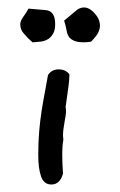

<svg xmlns="http://www.w3.org/2000/svg" viewBox="-20 -509 319 512"><path d="M229 -477Q241 -465 244.5 -453.5Q248 -442 245.5 -432Q243 -422 236.5 -413.5Q230 -405 223 -398Q206 -395 190.5 -397Q175 -399 166 -408Q160 -414 157.5 -428Q155 -442 151 -454L187 -484Q209 -497 229 -477ZM127 -448Q128 -431 122 -420Q116 -409 107 -404Q98 -399 88 -398Q78 -397 67 -396Q54 -407 44 -419Q34 -430 34 -444Q34 -453 42 -464Q50 -475 56 -486L102 -482Q126 -480 127 -448ZM165 -311V-307Q165 -298 162.5 -277.5Q160 -257 155 -224Q156 -219 156 -210Q156 -204 152 -183Q148 -162 148 -147Q148 -144 148.5 -141Q149 -138 149 -136Q146 -122 146 -96Q146 -85 146.5 -72.5Q147 -60 148 -46Q140 -17 117 -17Q97 -17 89.5 -38.5Q82 -60 82 -95Q82 -130 84.5 -159Q87 -188 91 -213.5Q95 -239 99.5 -262.5Q104 -286 108 -309Q118 -324 136 -324Q155 -324 165 -311Z"/></svg>

Font: Gaegu
Style: Accents-Regular
Weight: 400
Designer: JIKJI
Foundry: JIKJI
Version: Version 1.00